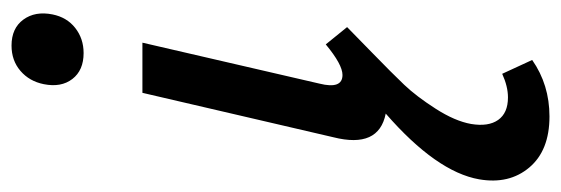

<svg xmlns="http://www.w3.org/2000/svg" viewBox="-367 -345 973 333"><g transform="rotate(-90 119.5 -178.5)"><path d="M207 -645Q237 -645 252 -624.5Q267 -604 261 -574Q256 -549 237.5 -534.5Q219 -520 194 -520Q164 -520 149 -539.5Q134 -559 140 -589Q145 -614 163 -629.5Q181 -645 207 -645ZM156 -71Q174 -71 209 -100L239 -63Q230 -54 194.5 -19.5Q159 15 139 36Q119 57 97.5 90.5Q76 124 71 152Q66 182 78 199Q90 216 117 216Q136 216 158 206L182 258Q139 288 84 288Q25 288 -4.5 253Q-34 218 -25 166Q-12 92 89 4Q28 -8 48 -87L125 -418H212L141 -111Q131 -71 156 -71Z"/></g></svg>

Font: EauTestInfant Semibold
Style: Italic
Weight: 600
Italic angle: -12°
Designer: Christian Thalmann (Catharsis Fonts)
Version: Version 0.001;PS 000.001;hotconv 1.0.88;makeotf.lib2.5.64775